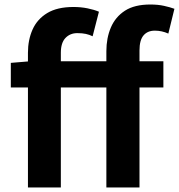

<svg xmlns="http://www.w3.org/2000/svg" viewBox="-20 -832 794 852"><path d="M104 0V-598Q104 -655 124.5 -701Q145 -747 189.5 -774Q234 -801 306 -801Q339 -801 368.5 -795Q398 -789 419 -780L391 -671Q377 -678 361 -681.5Q345 -685 323 -685Q291 -685 270.5 -663.5Q250 -642 250 -598V0ZM452 0V-605Q452 -663 472 -710Q492 -757 534.5 -784.5Q577 -812 647 -812Q681 -812 708 -806Q735 -800 754 -793L727 -683Q698 -696 667 -696Q635 -696 617 -675Q599 -654 599 -608V0ZM28 -444V-553L112 -560H705V-444Z"/></svg>

Font: Noto Sans KR
Style: Bold
Weight: 700
Designer: Ryoko NISHIZUKA  (kana, bopomofo & ideographs); Paul D. Hunt (Latin, Greek & Cyrillic); Sandoll Communications , Soo-you
Foundry: Adobe
Version: Version 2.004-H2;hotconv 1.0.118;makeotfexe 2.5.65603